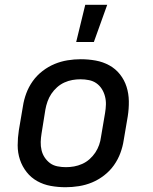

<svg xmlns="http://www.w3.org/2000/svg" viewBox="-20 -776 640 804"><path d="M255 8Q223 8 192.5 2.5Q162 -3 136 -17.5Q110 -32 91.5 -55.5Q73 -79 63.5 -107.5Q54 -136 54 -167.5Q54 -199 59 -231L76 -331Q80 -358 90 -385Q100 -412 117 -436Q134 -460 158 -478.5Q182 -497 208.5 -508Q235 -519 263 -523.5Q291 -528 318 -528Q350 -528 380.5 -522.5Q411 -517 437.5 -502.5Q464 -488 482.5 -464.5Q501 -441 510 -412.5Q519 -384 519.5 -352.5Q520 -321 515 -289L498 -189Q494 -162 484 -135Q474 -108 457 -84Q440 -60 416 -41.5Q392 -23 365.5 -12Q339 -1 310.5 3.5Q282 8 255 8ZM256 -76Q273 -76 290 -79Q307 -82 324 -89.5Q341 -97 355 -109.5Q369 -122 379 -137Q389 -152 395 -169Q401 -186 403 -203L420 -303Q423 -321 423.5 -338.5Q424 -356 419.5 -373Q415 -390 406 -404Q397 -418 383.5 -427.5Q370 -437 352.5 -440.5Q335 -444 317 -444Q300 -444 283 -441Q266 -438 249.5 -430.5Q233 -423 219 -410.5Q205 -398 195 -383Q185 -368 179 -351Q173 -334 170 -317L154 -217Q151 -199 150.5 -181.5Q150 -164 154 -147Q158 -130 167.5 -116Q177 -102 190 -92.5Q203 -83 220.5 -79.5Q238 -76 256 -76ZM299 -600 337 -756H429L373 -600Z"/></svg>

Font: Iosevka Custom Medium Oblique
Style: Regular
Weight: 500
Italic angle: -9°
Designer: Belleve Invis
Foundry: Belleve Invis
Version: Version 27.0.1